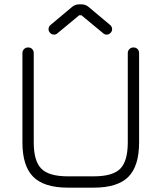

<svg xmlns="http://www.w3.org/2000/svg" viewBox="-20 -862 742 882"><path d="M203 -728Q203 -740 213 -748L312 -831Q326 -842 343 -842H355Q372 -842 386 -831L485 -748Q495 -740 495 -728Q495 -718 487.5 -710.5Q480 -703 470 -703Q460 -703 453 -710L354 -792H344L245 -710Q238 -703 228 -703Q218 -703 210.5 -710.5Q203 -718 203 -728ZM291 0Q183 0 133 -49.5Q83 -99 83 -208V-618Q83 -629 90.5 -636.5Q98 -644 109 -644Q121 -644 128 -636.5Q135 -629 135 -618V-208Q135 -122 170 -87Q205 -52 291 -52H411Q498 -52 532.5 -87Q567 -122 567 -208V-618Q567 -629 574.5 -636.5Q582 -644 593 -644Q605 -644 612 -636.5Q619 -629 619 -618V-208Q619 -99 569.5 -49.5Q520 0 411 0Z"/></svg>

Font: Jura
Style: Regular
Weight: 400
Designer: Daniel Johnson, Alexei Vanyashin
Foundry: Daniel Johnson
Version: Version 5.103